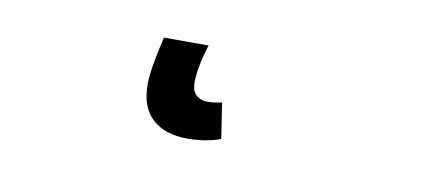

<svg xmlns="http://www.w3.org/2000/svg" viewBox="-32 -12 720 314"><g transform="rotate(10 328.5 145.0)"><path d="M208 147Q208 121 221 67H295Q283 106 283 130Q283 145 290.5 151.5Q298 158 309 158Q318 158 333 155L342 214Q318 223 287 223Q250 223 229 204Q208 185 208 147Z"/></g></svg>

Font: Nebula Sans Medium
Style: Regular
Weight: 500
Italic angle: -9°
Designer: Paul D. Hunt for Adobe (as Source Sans)
Foundry: Nebula Entertainment & Broadcasting LLC
Version: Version 1.010